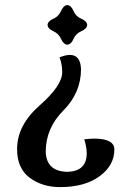

<svg xmlns="http://www.w3.org/2000/svg" viewBox="-20 -494 529 773"><path d="M221.7 259.3Q150.4 259.3 99.6 221.7Q48.8 184.1 48.8 106Q48.8 10.3 139.6 -69.6Q230.5 -149.4 230.5 -203.6Q230.5 -234.9 219.7 -263.2Q244.1 -272.9 261.7 -272.9Q303.7 -272.9 306.2 -216.3Q306.2 -120.6 235.1 -49.1Q164.1 22.5 164.1 116.7Q166.5 197.8 254.9 197.8Q329.1 193.8 329.1 123.5Q329.1 99.1 319.3 66.9Q342.8 64 361.3 64Q440.4 64.9 440.4 107.9Q440.4 171.9 380.9 215.6Q321.3 259.3 221.7 259.3ZM251 -314Q235.4 -315.4 225.8 -337.2Q216.3 -358.9 194.6 -368.4Q172.9 -377.9 171.4 -393.6Q172.9 -409.2 194.6 -418.5Q216.3 -427.7 225.8 -450Q235.4 -472.2 251 -473.6Q266.6 -472.2 275.9 -450Q285.2 -427.7 307.4 -418.5Q329.6 -409.2 331.1 -393.6Q329.6 -377.9 307.4 -368.4Q285.2 -358.9 275.9 -337.2Q266.6 -315.4 251 -314Z"/></svg>

Font: Kelvinch
Style: Bold
Weight: 700
Designer: Paul James Miller
Foundry: High-Logic / Made with FontCreator
Version: Version 3.501;March 28, 2021;FontCreator 13.0.0.2683 64-bit